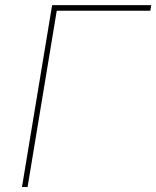

<svg xmlns="http://www.w3.org/2000/svg" viewBox="-20 -748 625 768"><path d="M585 -727.5 581.1 -705.1H207L90.3 0H67.9L188.5 -727.5Z"/></svg>

Font: Inter Thin
Style: Italic
Weight: 250
Italic angle: -9.3988°
Designer: Rasmus Andersson
Foundry: rsms
Version: Version 4.001;git-66647c0bb